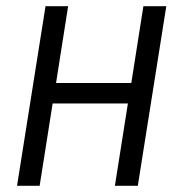

<svg xmlns="http://www.w3.org/2000/svg" viewBox="-20 -600 557 620"><path d="M35 0H108L150 -266H393L351 0H425L517 -580H443L404 -332H161L200 -580H127Z"/></svg>

Font: Charger Pro
Style: Obl
Weight: 400
Designer: Jasper
Foundry: Cannot Into Space Fonts
Version: Version 1.09